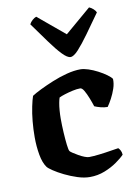

<svg xmlns="http://www.w3.org/2000/svg" viewBox="-87 -833 637 891"><g transform="rotate(-10 231.5 -388.0)"><path d="M264 0Q237 0 206 -10Q175 -20 146.5 -34Q118 -48 98 -61.5Q78 -75 73 -82Q57 -104 50 -143.5Q43 -183 43 -226Q43 -264 46.5 -301Q50 -338 56.5 -369Q63 -400 69 -417Q84 -427 111.5 -440.5Q139 -454 173 -468Q207 -482 242 -491Q277 -500 306 -500Q322 -500 343.5 -493Q365 -486 387 -474.5Q409 -463 425.5 -451Q442 -439 448 -430Q449 -408 441 -384.5Q433 -361 422 -340.5Q411 -320 401 -306Q385 -306 368 -310.5Q351 -315 340 -320Q334 -339 325.5 -360.5Q317 -382 308 -397.5Q299 -413 290 -413Q274 -413 254 -408.5Q234 -404 216.5 -398.5Q199 -393 189 -388Q186 -380 183 -364Q180 -348 178.5 -328.5Q177 -309 177 -290Q177 -259 179 -225Q181 -191 184 -165.5Q187 -140 191 -135Q193 -132 203.5 -125Q214 -118 228 -110Q242 -102 255 -97Q268 -92 276 -92Q294 -92 324 -95.5Q354 -99 380.5 -103.5Q407 -108 416 -109Q420 -106 425 -97.5Q430 -89 431 -76Q418 -62 392.5 -44Q367 -26 334 -13Q301 0 264 0ZM272 -564Q257 -564 233.5 -588.5Q210 -613 180 -654.5Q150 -696 114 -746Q119 -756 128.5 -764.5Q138 -773 147 -776L273 -671L396 -776Q406 -772 415 -764Q424 -756 428 -747Q392 -696 362 -654.5Q332 -613 309.5 -588.5Q287 -564 272 -564Z"/></g></svg>

Font: Texturina 12pt
Style: Bold
Weight: 700
Designer: Guillermo Torres Carreño
Foundry: Omnibus-Type
Version: Version 1.002